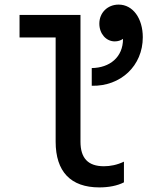

<svg xmlns="http://www.w3.org/2000/svg" viewBox="-20 -805 641 835"><path d="M330 -189V-740H65V-642H222V-189C222 -59 287 10 412 10C452 10 490 3 519 -12V-102C490 -88 460 -82 432 -82C363 -82 330 -117 330 -189ZM379 -509V-432C505 -429 601 -519 601 -643C601 -725 558 -785 496 -785C448 -785 412 -750 412 -702C412 -659 441 -625 479 -625C493 -625 505 -629 515 -636C515 -556 457 -510 379 -509Z"/></svg>

Font: CommitMono
Style: 600Regular
Weight: 600
Monospace: yes
Designer: Eigil Nikolajsen
Foundry: Eigil Nikolajsen
Version: Version 1.143